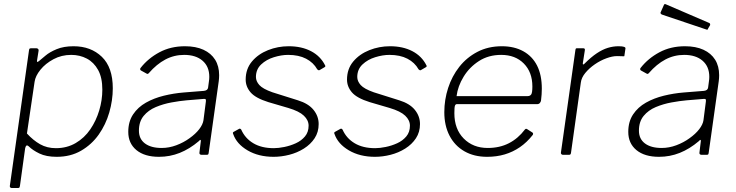

<svg xmlns="http://www.w3.org/2000/svg" viewBox="-20 -770 3659 955"><path d="M37 165Q33 165 30.5 161.5Q28 158 29 154L124 -518Q125 -526 127 -528Q129 -530 137 -530H161Q166 -530 169.5 -526.5Q173 -523 172 -518L164 -468Q163 -462 166 -462Q169 -462 176 -468Q186 -476 206.5 -493.5Q227 -511 262 -525.5Q297 -540 346 -540Q432 -540 486.5 -487.5Q541 -435 541 -331Q541 -271 523.5 -210.5Q506 -150 471 -100.5Q436 -51 383.5 -20.5Q331 10 262 10Q210 10 176 -6.5Q142 -23 123 -42Q115 -49 111 -45.5Q107 -42 105 -32L79 156Q78 161 76.5 163Q75 165 70 165H37ZM258 -33Q313 -33 356.5 -58.5Q400 -84 429 -126.5Q458 -169 473.5 -220.5Q489 -272 489 -324Q489 -384 468 -422Q447 -460 412 -478.5Q377 -497 334 -497Q286 -497 246 -475.5Q206 -454 181 -423Q156 -392 152 -363L114 -106Q145 -72 179.5 -52.5Q214 -33 258 -33Z M969 -68Q923 -29 874 -9.5Q825 10 771 10Q699 10 658.5 -23.5Q618 -57 618 -114Q618 -165 642 -201Q666 -237 706 -259.5Q746 -282 795 -294Q844 -306 894 -310L994 -318Q1013 -320 1015 -334L1019 -364Q1020 -370 1020.5 -376Q1021 -382 1021 -388Q1021 -439 987.5 -468Q954 -497 896 -497Q846 -497 802.5 -474Q759 -451 720 -406Q717 -403 714.5 -402.5Q712 -402 709 -404L680 -420Q678 -422 677 -425Q676 -428 680 -433Q717 -480 773 -510Q829 -540 900 -540Q954 -540 992 -522.5Q1030 -505 1050 -473Q1070 -441 1070 -396Q1070 -389 1069.5 -381.5Q1069 -374 1068 -366L1018 -10Q1017 -3 1015 -1.5Q1013 0 1007 0H982Q977 0 974 -3Q971 -6 972 -11L979 -69Q979 -80 969 -68ZM1004 -265Q1005 -273 1003 -276Q1001 -279 993 -278L908 -271Q874 -268 833 -260.5Q792 -253 755 -237.5Q718 -222 694.5 -193.5Q671 -165 671 -120Q671 -79 701 -56.5Q731 -34 784 -34Q821 -34 857 -47.5Q893 -61 922 -82Q953 -104 971 -127.5Q989 -151 992 -172Z M1341 10Q1266 10 1211.5 -22Q1157 -54 1140 -103Q1136 -111 1142 -114L1169 -129Q1172 -131 1175 -129.5Q1178 -128 1180 -125Q1199 -82 1240 -57.5Q1281 -33 1342 -33Q1365 -33 1394.5 -39Q1424 -45 1451.5 -57.5Q1479 -70 1497 -91.5Q1515 -113 1515 -145Q1515 -172 1491.5 -194.5Q1468 -217 1414 -233L1315 -262Q1251 -282 1226.5 -310.5Q1202 -339 1202 -374Q1202 -427 1233 -464Q1264 -501 1313 -520.5Q1362 -540 1416 -540Q1480 -540 1527 -515.5Q1574 -491 1597 -445Q1599 -442 1598 -439.5Q1597 -437 1593 -435L1569 -421Q1566 -420 1563.5 -421Q1561 -422 1558 -425Q1539 -459 1502.5 -478Q1466 -497 1413 -497Q1380 -497 1342.5 -485.5Q1305 -474 1279 -449.5Q1253 -425 1253 -387Q1253 -366 1270 -347Q1287 -328 1335 -311L1462 -271Q1514 -255 1539.5 -223.5Q1565 -192 1565 -153Q1565 -113 1545 -82.5Q1525 -52 1491.5 -31Q1458 -10 1418.5 0Q1379 10 1341 10Z M1845 10Q1770 10 1715.5 -22Q1661 -54 1644 -103Q1640 -111 1646 -114L1673 -129Q1676 -131 1679 -129.5Q1682 -128 1684 -125Q1703 -82 1744 -57.5Q1785 -33 1846 -33Q1869 -33 1898.5 -39Q1928 -45 1955.5 -57.5Q1983 -70 2001 -91.5Q2019 -113 2019 -145Q2019 -172 1995.5 -194.5Q1972 -217 1918 -233L1819 -262Q1755 -282 1730.5 -310.5Q1706 -339 1706 -374Q1706 -427 1737 -464Q1768 -501 1817 -520.5Q1866 -540 1920 -540Q1984 -540 2031 -515.5Q2078 -491 2101 -445Q2103 -442 2102 -439.5Q2101 -437 2097 -435L2073 -421Q2070 -420 2067.5 -421Q2065 -422 2062 -425Q2043 -459 2006.5 -478Q1970 -497 1917 -497Q1884 -497 1846.5 -485.5Q1809 -474 1783 -449.5Q1757 -425 1757 -387Q1757 -366 1774 -347Q1791 -328 1839 -311L1966 -271Q2018 -255 2043.5 -223.5Q2069 -192 2069 -153Q2069 -113 2049 -82.5Q2029 -52 1995.5 -31Q1962 -10 1922.5 0Q1883 10 1845 10Z M2403 10Q2338 10 2290 -17.5Q2242 -45 2216 -95Q2190 -145 2190 -212Q2190 -274 2209 -332.5Q2228 -391 2264.5 -437.5Q2301 -484 2354.5 -512Q2408 -540 2476 -540Q2538 -540 2583 -515Q2628 -490 2651.5 -443.5Q2675 -397 2675 -329Q2675 -315 2674 -300.5Q2673 -286 2671 -270Q2670 -263 2665 -257.5Q2660 -252 2652 -252H2252Q2246 -252 2243 -244.5Q2240 -237 2240 -207Q2240 -128 2286.5 -81Q2333 -34 2406 -34Q2465 -34 2511 -57.5Q2557 -81 2591 -126Q2595 -130 2597.5 -129.5Q2600 -129 2603 -127L2628 -111Q2634 -107 2630 -99Q2601 -62 2566 -38Q2531 -14 2490.5 -2Q2450 10 2403 10ZM2605 -292Q2616 -292 2622 -300Q2628 -308 2628 -340Q2628 -411 2585.5 -454Q2543 -497 2473 -497Q2410 -497 2362.5 -466.5Q2315 -436 2286 -388.5Q2257 -341 2251 -292Z M2780 0Q2775 0 2772 -3.5Q2769 -7 2770 -11L2842 -521Q2843 -527 2844.5 -528.5Q2846 -530 2850 -530H2880Q2885 -530 2887.5 -528Q2890 -526 2889 -520L2879 -456Q2878 -450 2881 -449.5Q2884 -449 2888 -454Q2920 -486 2948.5 -505Q2977 -524 3003.5 -532Q3030 -540 3056 -540Q3076 -540 3084 -537Q3092 -534 3091 -529L3086 -495Q3086 -492 3085.5 -491Q3085 -490 3083 -490Q3077 -490 3069 -490.5Q3061 -491 3049 -491Q3026 -491 2996 -480Q2966 -469 2938.5 -450Q2911 -431 2891.5 -407.5Q2872 -384 2869 -359L2820 -9Q2819 -4 2817 -2Q2815 0 2810 0H2780Z M3456 -68Q3410 -29 3361 -9.5Q3312 10 3258 10Q3186 10 3145.5 -23.5Q3105 -57 3105 -114Q3105 -165 3129 -201Q3153 -237 3193 -259.5Q3233 -282 3282 -294Q3331 -306 3381 -310L3481 -318Q3500 -320 3502 -334L3506 -364Q3507 -370 3507.5 -376Q3508 -382 3508 -388Q3508 -439 3474.5 -468Q3441 -497 3383 -497Q3333 -497 3289.5 -474Q3246 -451 3207 -406Q3204 -403 3201.5 -402.5Q3199 -402 3196 -404L3167 -420Q3165 -422 3164 -425Q3163 -428 3167 -433Q3204 -480 3260 -510Q3316 -540 3387 -540Q3441 -540 3479 -522.5Q3517 -505 3537 -473Q3557 -441 3557 -396Q3557 -389 3556.5 -381.5Q3556 -374 3555 -366L3505 -10Q3504 -3 3502 -1.5Q3500 0 3494 0H3469Q3464 0 3461 -3Q3458 -6 3459 -11L3466 -69Q3466 -80 3456 -68ZM3491 -265Q3492 -273 3490 -276Q3488 -279 3480 -278L3395 -271Q3361 -268 3320 -260.5Q3279 -253 3242 -237.5Q3205 -222 3181.5 -193.5Q3158 -165 3158 -120Q3158 -79 3188 -56.5Q3218 -34 3271 -34Q3308 -34 3344 -47.5Q3380 -61 3409 -82Q3440 -104 3458 -127.5Q3476 -151 3479 -172ZM3283 -747Q3284 -749 3286.5 -749.5Q3289 -750 3291 -749L3507 -656Q3510 -655 3511.5 -652Q3513 -649 3512 -645L3502 -628Q3501 -623 3498.5 -622.5Q3496 -622 3491 -624L3274 -697Q3268 -699 3266 -703Q3264 -707 3267 -711Z"/></svg>

Font: Libre Franklin ExtraLight
Style: Italic
Weight: 250
Italic angle: -8°
Designer: Pablo Impallari, Rodrigo Fuenzalida, Nhung Nguyen
Foundry: Impallari Type
Version: Version 3.000